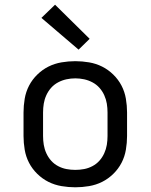

<svg xmlns="http://www.w3.org/2000/svg" viewBox="-20 -788 640 816"><path d="M300 8Q271 8 241.5 3Q212 -2 186 -15Q160 -28 138.5 -49Q117 -70 103.5 -96Q90 -122 85 -151.5Q80 -181 80 -210V-310Q80 -339 85 -368.5Q90 -398 103.5 -424Q117 -450 138.5 -471Q160 -492 186 -505Q212 -518 241.5 -523Q271 -528 300 -528Q329 -528 358.5 -523Q388 -518 414 -505Q440 -492 461.5 -471Q483 -450 496.5 -424Q510 -398 515 -368.5Q520 -339 520 -310V-210Q520 -181 515 -151.5Q510 -122 496.5 -96Q483 -70 461.5 -49Q440 -28 414 -15Q388 -2 358.5 3Q329 8 300 8ZM300 -66Q319 -66 337.5 -69.5Q356 -73 373 -82Q390 -91 402.5 -105Q415 -119 423 -136.5Q431 -154 434 -172.5Q437 -191 437 -210V-310Q437 -329 434 -347.5Q431 -366 423 -383.5Q415 -401 402.5 -415Q390 -429 373 -438Q356 -447 337.5 -451Q319 -455 300 -455Q281 -455 262.5 -451Q244 -447 227 -438Q210 -429 197.5 -415Q185 -401 177 -383.5Q169 -366 166 -347.5Q163 -329 163 -310V-210Q163 -191 166 -172.5Q169 -154 177 -136.5Q185 -119 197.5 -105Q210 -91 227 -82Q244 -73 262.5 -69.5Q281 -66 300 -66ZM314 -577 156 -712 214 -768 361 -623Z"/></svg>

Font: Iosevka SS04 Extended
Style: Regular
Weight: 400
Width: 7
Monospace: yes
Designer: Belleve Invis
Foundry: Belleve Invis
Version: Version 19.0.0; ttfautohint (v1.8.4)